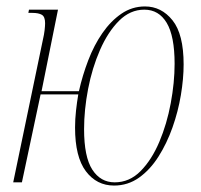

<svg xmlns="http://www.w3.org/2000/svg" viewBox="-20 -566 623 596"><path d="M334 10Q280 10 246.5 -34.5Q213 -79 213 -170Q213 -196 216 -223Q219 -250 223 -273H106L48 0H21L113 -442Q117 -459 118.5 -472.5Q120 -486 120 -494Q120 -514 110 -520Q100 -526 80 -526H68L70 -536H160L109 -283H225Q236 -332 254 -379Q272 -426 298 -463.5Q324 -501 357 -523.5Q390 -546 430 -546Q481 -546 515.5 -503Q550 -460 550 -366Q550 -322 541.5 -271Q533 -220 515.5 -170.5Q498 -121 472 -80Q446 -39 411.5 -14.5Q377 10 334 10ZM336 0Q382 0 416.5 -35Q451 -70 474.5 -125.5Q498 -181 510 -245.5Q522 -310 522 -368Q522 -454 497.5 -495Q473 -536 428 -536Q384 -536 349.5 -501.5Q315 -467 290.5 -411Q266 -355 253.5 -290Q241 -225 241 -165Q241 -79 266.5 -39.5Q292 0 336 0Z"/></svg>

Font: Noto Serif Display ExtraCondensed Thin
Style: Italic
Weight: 100
Width: 2
Italic angle: -12°
Designer: Monotype Design Team
Foundry: Monotype Imaging Inc.
Version: Version 2.009